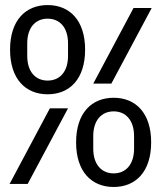

<svg xmlns="http://www.w3.org/2000/svg" viewBox="-20 -730 640 762"><path d="M169 -355.8C256 -355.8 317.8 -415.8 317.8 -533C317.8 -649.9 256 -709.9 169 -709.9C82 -709.9 19.9 -649.9 19.9 -533C19.9 -415.8 82 -355.8 169 -355.8ZM18.1 0H89.8L250 -300.1H177.9ZM88.1 -508.2V-557.9C88.1 -621.1 121.1 -655.9 169 -655.9C217 -655.9 250 -621.1 250 -557.9V-508.2C250 -445 217 -410.2 169 -410.2C121.1 -410.2 88.1 -445 88.1 -508.2ZM282 -165.1C282 -47.9 344.1 12.1 431.1 12.1C518.1 12.1 579.9 -47.9 579.9 -165.1C579.9 -282 518.1 -342 431.1 -342C344.1 -342 282 -282 282 -165.1ZM350.1 -139.9V-190C350.1 -252.8 383.2 -288 431.1 -288C479 -288 512.1 -252.8 512.1 -190V-139.9C512.1 -77.1 479 -41.9 431.1 -41.9C383.2 -41.9 350.1 -77.1 350.1 -139.9ZM350.1 -398.1H421.9L582 -698.2H509.9Z"/></svg>

Font: Margiela Mono
Style: Regular
Weight: 400
Designer: Mike Abbink, Paul van der Laan, Pieter van Rosmalen
Foundry: Bold Monday
Version: Version 2.003 2021